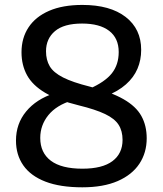

<svg xmlns="http://www.w3.org/2000/svg" viewBox="-20 -770 678 799"><path d="M322.5 9.5Q230.5 9.5 169 -14.2Q107.5 -38 77 -81.8Q46.5 -125.5 46.5 -185Q46.5 -255 88.8 -306.2Q131 -357.5 206.5 -382L281.5 -352.5Q215 -332.5 181.2 -290.8Q147.5 -249 147.5 -196Q147.5 -134.5 191.5 -101.2Q235.5 -68 323 -68Q406 -68 448 -99.5Q490 -131 490 -188Q490 -225 473.5 -250.8Q457 -276.5 417.2 -295.5Q377.5 -314.5 308 -331.5Q220 -353 167.8 -384Q115.5 -415 92.5 -457Q69.5 -499 69.5 -552.5Q69.5 -612 98.8 -656.2Q128 -700.5 184.5 -725Q241 -749.5 323 -749.5Q438 -749.5 502.8 -699.5Q567.5 -649.5 567.5 -562.5Q567.5 -520 552 -483.8Q536.5 -447.5 504 -418.8Q471.5 -390 421.5 -370.5L352 -400.5Q417 -429 445.5 -465Q474 -501 474 -553.5Q474 -611 434.5 -641.5Q395 -672 321.5 -672Q246 -672 208.8 -640.5Q171.5 -609 171.5 -556.5Q171.5 -520.5 187 -494.2Q202.5 -468 242.2 -447.8Q282 -427.5 354 -409.5Q442 -387 494 -357.2Q546 -327.5 568.2 -287.5Q590.5 -247.5 590.5 -194.5Q590.5 -134.5 560 -88.5Q529.5 -42.5 469.8 -16.5Q410 9.5 322.5 9.5Z"/></svg>

Font: Encode Sans SC Condensed Thin Medium
Style: Regular
Weight: 500
Version: Version 3.002